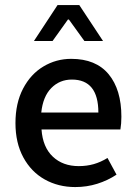

<svg xmlns="http://www.w3.org/2000/svg" viewBox="-20 -738 544 770"><path d="M462.9 -218.8H146.5Q151.4 -147.9 191.7 -109.9Q231.9 -71.8 295.9 -71.8Q327.6 -71.8 356 -79.8Q384.3 -87.9 411.1 -104.5L447.3 -37.6Q412.1 -14.2 370.1 -1Q328.1 12.2 281.7 12.2Q213.9 12.2 159.4 -18.3Q105 -48.8 73.5 -106.9Q42 -165 42 -244.6Q42 -324.2 72.5 -382.6Q103 -440.9 154.1 -471.4Q205.1 -502 265.6 -502Q364.7 -502 415.8 -440.2Q466.8 -378.4 466.8 -270Q466.8 -242.2 462.9 -218.8ZM145.5 -286.6H374.5Q374.5 -418.9 268.1 -418.9Q219.2 -418.9 185.8 -385Q152.3 -351.1 145.5 -286.6ZM318.4 -573.7 256.3 -659.7H252.4L190.9 -573.7H116.2L210.9 -717.8H297.9L393.1 -573.7Z"/></svg>

Font: Varta
Style: Bold
Weight: 700
Designer: Joana Correia, Viktoriya Grabowska, Eben Sorkin
Foundry: Sorkin Type
Version: Version 1.002; ttfautohint (v1.3) -l 8 -r 24 -G 200 -x 12 -H